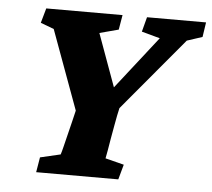

<svg xmlns="http://www.w3.org/2000/svg" viewBox="-45 -622 742 671"><g transform="rotate(5 325.5 -286.5)"><path d="M589.8 -503.9 308.6 -168 381.8 -275.4 370.1 -221.7Q368.2 -210 363.8 -188Q359.4 -166 355.5 -141.6Q351.6 -117.2 348.1 -97.7Q344.7 -78.1 342.8 -69.3L408.2 -52.7L393.6 0H105.5L114.3 -52.7L185.5 -69.3Q188.5 -78.1 193.4 -98.1Q198.2 -118.2 204.1 -141.6Q210 -165 215.3 -187Q220.7 -209 223.6 -221.7L235.4 -275.4L246.1 -168L123 -503.9L76.2 -521.5L90.8 -573.2H358.4L349.6 -521.5L283.2 -503.9L358.4 -296.9H333L495.1 -503.9L430.7 -521.5L444.3 -573.2H651.4L643.6 -521.5Z"/></g></svg>

Font: Crimson Pro ExtraBold
Style: Italic
Weight: 800
Italic angle: -12°
Designer: Jacques Le Bailly
Foundry: Baron von Fonthausen
Version: Version 1.003